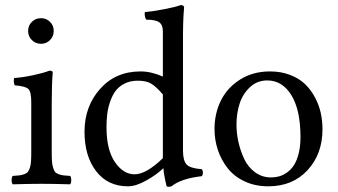

<svg xmlns="http://www.w3.org/2000/svg" viewBox="-20 -718 1321 750"><path d="M182.1 -319.8V-122.1Q182.1 -100.6 183.1 -86.9Q184.1 -73.2 187.5 -62.7Q190.9 -52.2 194.8 -46.9Q198.7 -41.5 208.3 -37.8Q217.8 -34.2 227.3 -33Q236.8 -31.7 253.9 -30.8Q258.3 -26.4 258.3 -14.4Q258.3 -2.4 253.9 2Q187.5 0 142.1 0Q96.2 0 29.8 2Q25.4 -2.4 25.4 -14.4Q25.4 -26.4 29.8 -30.8Q46.9 -31.7 56.4 -33Q65.9 -34.2 75.4 -37.8Q85 -41.5 89.1 -46.9Q93.3 -52.2 96.7 -62.7Q100.1 -73.2 101.1 -86.9Q102.1 -100.6 102.1 -122.1V-319.8Q102.1 -358.9 91.1 -370.1Q80.1 -381.3 37.1 -384.8Q31.7 -400.9 35.2 -413.1Q71.8 -416 111.3 -424.6Q150.9 -433.1 172.9 -441.9Q186 -441.9 186 -435.1Q182.1 -389.6 182.1 -319.8ZM104.5 -561.5Q89.8 -576.2 89.8 -597.2Q89.8 -618.2 104.5 -632.6Q119.1 -647 140.1 -647Q161.1 -647 175.5 -632.6Q189.9 -618.2 189.9 -597.2Q189.9 -576.2 175.5 -561.5Q161.1 -546.9 140.1 -546.9Q119.1 -546.9 104.5 -561.5Z M616.2 -100.1V-106.9V-349.1Q587.9 -381.8 568.8 -392.3Q549.8 -402.8 518.1 -402.8Q488.8 -402.8 466.3 -391.4Q443.8 -379.9 430.9 -362.1Q418 -344.2 409.7 -319.3Q401.4 -294.4 398.7 -271Q396 -247.6 396 -221.2Q396 -133.3 428.7 -85.2Q461.4 -37.1 505.9 -37.1Q550.8 -37.1 616.2 -100.1ZM616.2 -418.9V-595.2Q616.2 -620.6 602.1 -630.9Q587.9 -641.1 551.8 -641.1Q547.4 -645.5 545.9 -655Q544.4 -664.6 545.9 -670.9Q576.2 -673.3 621.8 -682.1Q667.5 -690.9 686 -698.2Q699.2 -698.2 699.2 -688Q699.2 -687 698.7 -681.9Q698.2 -676.8 697.5 -667.7Q696.8 -658.7 696.3 -647Q695.8 -635.3 695.3 -618.2Q694.8 -601.1 694.8 -583V-129.9Q694.8 -91.3 708.5 -75.9Q722.2 -60.5 768.1 -57.1Q772.5 -52.7 772.5 -43.5Q772.5 -34.2 768.1 -29.8Q687 -20.5 649.9 9.8Q639.6 13.2 630.9 9.8Q620.6 -31.7 618.2 -61Q591.3 -35.2 551 -12.7Q510.7 9.8 480 9.8Q400.9 9.8 355.5 -49.3Q310.1 -108.4 310.1 -203.1Q310.1 -302.2 370.8 -370.6Q431.6 -439 528.8 -439Q570.8 -439 616.2 -418.9Z M817.9 -213.9Q817.9 -273.9 842.5 -324.5Q867.2 -375 917.5 -407Q967.8 -439 1034.7 -439Q1077.6 -439 1112.8 -425.5Q1147.9 -412.1 1171.1 -389.9Q1194.3 -367.7 1210.2 -337.9Q1226.1 -308.1 1232.9 -276.9Q1239.7 -245.6 1239.7 -212.9Q1239.7 -116.7 1181.6 -53.5Q1123.5 9.8 1027.8 9.8Q976.6 9.8 935.5 -9.5Q894.5 -28.8 869.4 -60.8Q844.2 -92.8 831.1 -132.1Q817.9 -171.4 817.9 -213.9ZM1023.9 -403.8Q984.4 -403.8 956.3 -377.4Q928.2 -351.1 916 -313.2Q903.8 -275.4 903.8 -231Q903.8 -198.2 911.1 -164.6Q918.5 -130.9 933.3 -98.4Q948.2 -65.9 975.8 -45.4Q1003.4 -24.9 1039.1 -24.9Q1055.2 -24.9 1070.3 -29.1Q1085.4 -33.2 1101.1 -44.2Q1116.7 -55.2 1127.9 -72.3Q1139.2 -89.4 1146.5 -117.7Q1153.8 -146 1153.8 -182.1Q1153.8 -288.1 1118.4 -345.9Q1083 -403.8 1023.9 -403.8Z"/></svg>

Font: Common Serif
Style: Regular
Weight: 400
Designer: Philipp H. Poll, Khaled Hosny
Foundry: Stefan Peev, Context Ltd.
Version: Version 1.026